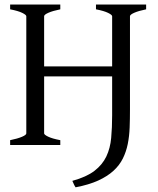

<svg xmlns="http://www.w3.org/2000/svg" viewBox="-20 -635 694 841"><path d="M24.4 0V-21Q57.6 -27.8 76.4 -35.9Q95.2 -43.9 95.2 -50.8V-564Q95.2 -569.8 77.4 -578.6Q59.6 -587.4 24.4 -594.2V-615.2H244.1V-594.2Q210.9 -587.4 192.1 -579.1Q173.3 -570.8 173.3 -564V-344.2H471.2V-564Q471.2 -569.8 453.4 -578.6Q435.5 -587.4 400.4 -594.2V-615.2H620.1V-594.2Q586.9 -587.4 568.1 -579.1Q549.3 -570.8 549.3 -564V-155.3Q549.3 -114.3 547.9 -76.2Q546.4 -38.1 539.6 -4.2Q532.7 29.8 518.1 59.3Q503.4 88.9 477.1 113Q450.7 137.2 410.2 155.8Q369.6 174.3 311 185.5Q306.2 178.2 303.5 171.9Q300.8 165.5 296.9 157.2Q358.9 140.1 393.8 113.3Q428.7 86.4 445.8 50.3Q462.9 14.2 467 -31Q471.2 -76.2 471.2 -129.4V-300.3H173.3V-50.8Q173.3 -44.9 190.9 -36.4Q208.5 -27.8 244.1 -21V0Z"/></svg>

Font: Gentium Plus CyrE
Style: Regular
Weight: 400
Designer: J. Victor Gaultney, Annie Olsen, Iska Routamaa, Becca Hirsbrunner
Foundry: SIL International
Version: Version 5.000